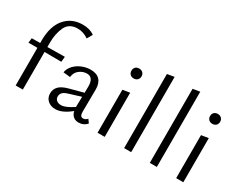

<svg xmlns="http://www.w3.org/2000/svg" viewBox="-87 -1146 1979 1582"><g transform="rotate(30 902.5 -355.0)"><path d="M345 -711Q412 -711 456 -679L427 -628Q378 -662 324 -662Q243 -662 212.5 -597.5Q182 -533 182 -446V-405L347 -407L342 -357L182 -358V0H114V-358H29L34 -403L114 -404V-428Q114 -564 177 -637.5Q240 -711 345 -711Z M637 -59Q558 6 493 6Q448 6 420 -19.5Q392 -45 392 -86Q392 -125 417.5 -152.5Q443 -180 505 -197L636 -232L637 -290Q638 -379 575 -379Q538 -379 505 -354.5Q472 -330 467 -284L401 -291Q407 -328 434.5 -358Q462 -388 502.5 -405Q543 -422 586 -422Q645 -422 674 -389.5Q703 -357 702 -298L700 -88Q700 -42 729 -42Q740 -42 751 -47Q762 -52 770 -62L793 -30Q779 -13 758.5 -3.5Q738 6 714 6Q684 6 664 -10.5Q644 -27 637 -59ZM517 -46Q540 -46 568.5 -58.5Q597 -71 633 -95V-101L635 -193L522 -158Q486 -147 472.5 -131.5Q459 -116 459 -96Q459 -72 475.5 -59Q492 -46 517 -46Z M893 -409 961 -420V0H893ZM927 -630Q948 -630 961.5 -617Q975 -604 975 -583Q975 -562 961.5 -549Q948 -536 927 -536Q905 -536 892 -549Q879 -562 879 -583Q879 -604 892 -617Q905 -630 927 -630Z M1146 -705 1213 -716V0H1146Z M1390 -705 1457 -716V0H1390Z M1641 -409 1709 -420V0H1641ZM1675 -630Q1696 -630 1709.5 -617Q1723 -604 1723 -583Q1723 -562 1709.5 -549Q1696 -536 1675 -536Q1653 -536 1640 -549Q1627 -562 1627 -583Q1627 -604 1640 -617Q1653 -630 1675 -630Z"/></g></svg>

Font: QiushuiShotai Bright
Style: Regular
Weight: 400
Designer: Christian Thalmann (Catharsis Fonts)
Version: Version 1.250;